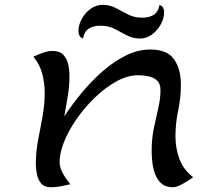

<svg xmlns="http://www.w3.org/2000/svg" viewBox="-20 -769 847 795"><path d="M267.6 -455.6Q267.6 -412.6 260.7 -370.8Q253.9 -329.1 246.1 -287.1Q277.3 -335 317.4 -383.5Q357.4 -432.1 403.8 -472.9Q450.2 -513.7 500 -538.6Q549.8 -563.5 600.6 -564Q671.4 -564.5 700.2 -524.2Q729 -483.9 729 -418.5Q729 -364.7 717.8 -311.5Q706.5 -258.3 706.5 -204.6Q706.5 -155.3 722.9 -110.8Q739.3 -66.4 779.8 -35.2Q770.5 -28.3 755.1 -18.6Q739.7 -8.8 723.6 -1.2Q707.5 6.3 695.8 6.3Q666.5 6.3 649.2 -8.5Q631.8 -23.4 622.8 -47.1Q613.8 -70.8 610.8 -96.7Q607.9 -122.6 607.9 -144.5Q607.9 -192.9 616.9 -237.1Q626 -281.2 635.3 -321Q644.5 -360.8 644.5 -396Q644.5 -422.9 630.1 -435.8Q615.7 -448.7 594.2 -453.1Q572.8 -457.5 551.8 -457.5Q508.3 -457.5 461.9 -431.9Q415.5 -406.2 372.1 -364.3Q328.6 -322.3 294.7 -272.7Q260.7 -223.1 242.4 -174.3Q224.1 -125.5 227.5 -87.4Q231.4 -64.9 244.4 -43.7Q257.3 -22.5 271.5 -6.3Q252 -1.5 231.7 2.4Q211.4 6.3 190.9 6.3Q164.1 6.3 150.6 -9.3Q137.2 -24.9 132.8 -47.9Q128.4 -70.8 128.4 -91.8Q128.4 -140.1 137.7 -188.5Q147 -236.8 156 -285.6Q165 -334.5 165 -384.3Q165 -425.3 155 -463.6Q145 -502 118.2 -534.2Q135.3 -542.5 157 -550.3Q178.7 -558.1 197.3 -558.1Q226.6 -558.1 241.7 -542.5Q256.8 -526.9 262.2 -503.2Q267.6 -479.5 267.6 -455.6ZM323.7 -609.9Q313.5 -612.8 309.1 -621.3Q304.7 -629.9 304.7 -639.6Q304.7 -665.5 318.6 -690.7Q332.5 -715.8 355.2 -732.4Q377.9 -749 404.8 -749Q434.6 -749 459.5 -735.8Q484.4 -722.7 510.3 -709.2Q536.1 -695.8 567.9 -695.8Q596.7 -695.8 615.7 -707Q634.8 -718.3 640.6 -748.5Q650.9 -745.6 655.3 -737.1Q659.7 -728.5 659.7 -718.8Q659.7 -693.4 645.8 -668Q631.8 -642.6 609.1 -626Q586.4 -609.4 559.6 -609.4Q530.3 -609.4 505.1 -622.8Q480 -636.2 454.3 -649.4Q428.7 -662.6 396.5 -662.6Q368.2 -662.6 348.9 -651.4Q329.6 -640.1 323.7 -609.9Z"/></svg>

Font: Lumanosimo
Style: Regular
Weight: 400
Designer: The DocRepair Project, Eduardo Rodriguez Tunni
Foundry: Google
Version: Version 1.010